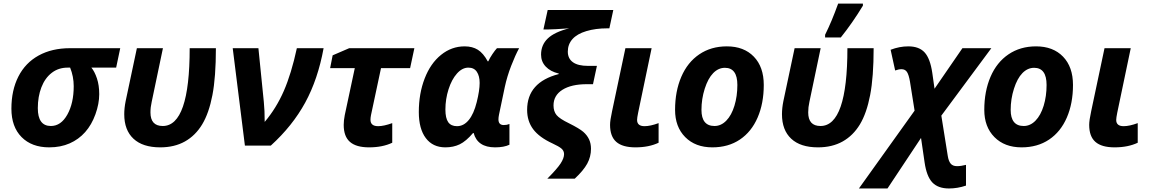

<svg xmlns="http://www.w3.org/2000/svg" viewBox="-20 -816 6444 1076"><path d="M536.1 -288.1Q536.1 -234.9 514.9 -175.8Q493.7 -116.7 457.3 -75.7Q420.9 -34.7 370.4 -12.5Q319.8 9.8 255.9 9.8Q157.7 9.8 100.8 -47.9Q43.9 -105.5 43.9 -207Q43.9 -310.1 83 -387Q122.1 -463.9 196.5 -504.9Q271 -545.9 372.1 -545.9H653.8L630.9 -437H492.2Q510.3 -415 523.2 -376.7Q536.1 -338.4 536.1 -288.1ZM358.9 -437Q307.6 -437 269.8 -407.7Q231.9 -378.4 211.9 -326.4Q191.9 -274.4 191.9 -210Q191.9 -109.9 265.1 -109.9Q321.8 -109.9 357.4 -173.8Q393.1 -237.8 393.1 -333Q393.1 -387.2 373 -437Z M877.9 9.8Q779.8 9.8 728 -38.6Q676.3 -86.9 676.3 -175.8Q676.3 -210 684.1 -249L747.1 -545.9H893.1L830.1 -245.1Q823.2 -215.3 823.2 -186Q823.2 -109.9 892.1 -109.9Q1043 -109.9 1043 -545.9H1189.9Q1189.9 -384.3 1170.4 -283Q1150.9 -181.6 1113 -118.9Q1075.2 -56.2 1016.4 -23.2Q957.5 9.8 877.9 9.8Z M1284.2 -545.9H1428.2L1458.5 -245.1Q1463.4 -197.8 1463.4 -132.8Q1528.3 -209.5 1570.6 -306.4Q1612.8 -403.3 1643.6 -545.9H1793.5Q1761.7 -371.6 1690.4 -241Q1619.1 -110.4 1497.6 0H1352.5Z M2099.1 -108.9Q2130.9 -108.9 2178.2 -126V-16.1Q2124 9.8 2048.3 9.8Q1976.1 9.8 1941.2 -20.8Q1906.2 -51.3 1906.2 -116.2Q1906.2 -140.6 1912.1 -170.9L1968.3 -434.1H1830.1L1844.2 -505.9L1937 -545.9H2302.2L2278.3 -434.1H2115.2L2059.1 -170.9Q2056.2 -156.2 2056.2 -145Q2056.2 -108.9 2099.1 -108.9Z M2716.3 -472.2Q2725.6 -492.2 2740 -513.4Q2754.4 -534.7 2765.1 -545.9H2889.2Q2867.2 -505.4 2844.5 -446.5Q2821.8 -387.7 2809.1 -329.1L2776.4 -172.9Q2773.4 -158.2 2773.4 -147Q2773.4 -115.2 2803.2 -115.2Q2820.8 -115.2 2835 -121.1V-4.9Q2804.2 9.8 2754.4 9.8Q2656.2 9.8 2634.3 -70.8H2631.3Q2591.8 -24.4 2556.4 -7.3Q2521 9.8 2476.1 9.8Q2405.3 9.8 2366.2 -42.2Q2327.1 -94.2 2327.1 -188Q2327.1 -291.5 2359.9 -376.2Q2392.6 -460.9 2451.7 -508.5Q2510.7 -556.2 2584 -556.2Q2627.4 -556.2 2658 -537.1Q2688.5 -518.1 2713.4 -472.2ZM2541 -108.9Q2578.6 -108.9 2606.9 -143.3Q2635.3 -177.7 2651.6 -243.4Q2668 -309.1 2668 -351.1Q2668 -390.1 2652.3 -413.6Q2636.7 -437 2605 -437Q2570.3 -437 2540.8 -403.8Q2511.2 -370.6 2493.7 -315.7Q2476.1 -260.7 2476.1 -202.1Q2476.1 -153.8 2491.9 -131.3Q2507.8 -108.9 2541 -108.9Z M3303.2 -344.2H3269Q3181.6 -344.2 3131.8 -312.7Q3082 -281.2 3082 -225.1Q3082 -191.9 3099.1 -171.1Q3116.2 -150.4 3168.9 -125Q3227.5 -95.7 3248.8 -77.1Q3270 -58.6 3281 -35.4Q3292 -12.2 3292 18.1Q3292 62.5 3270.8 101.3Q3249.5 140.1 3201.2 185.1H3047.4Q3102.5 129.9 3121.8 100.1Q3141.1 70.3 3141.1 47.9Q3141.1 29.3 3126.7 16.8Q3112.3 4.4 3076.2 -12.2Q3002 -46.4 2968 -91.8Q2934.1 -137.2 2934.1 -200.2Q2934.1 -355 3111.3 -400.9V-403.8Q3064.5 -415 3038.3 -442.9Q3012.2 -470.7 3012.2 -509.8Q3012.2 -564.5 3050 -600.6Q3087.9 -636.7 3169.9 -657.2Q3079.6 -650.9 3051.3 -650.9H3025.4L3049.3 -759.8H3417L3395 -657.2H3383.3Q3317.9 -657.2 3265.9 -641.6Q3213.9 -626 3188 -596.7Q3162.1 -567.4 3162.1 -526.9Q3162.1 -487.8 3190.7 -467.3Q3219.2 -446.8 3275.4 -446.8H3325.2Z M3592.3 -108.9Q3624.5 -108.9 3670.9 -126V-16.1Q3616.7 9.8 3541 9.8Q3468.8 9.8 3433.8 -20.8Q3398.9 -51.3 3398.9 -116.2Q3398.9 -141.6 3410.2 -192.9L3484.9 -545.9H3631.8L3556.2 -184.1Q3550.3 -155.3 3550.3 -144Q3550.3 -108.9 3592.3 -108.9Z M4112.3 -339.8Q4112.3 -436 4042.5 -436Q4005.9 -436 3976.8 -406.2Q3947.8 -376.5 3929.4 -318.8Q3911.1 -261.2 3911.1 -200.2Q3911.1 -109.9 3984.4 -109.9Q4021 -109.9 4050.3 -139.9Q4079.6 -169.9 4095.9 -223.4Q4112.3 -276.9 4112.3 -339.8ZM4260.3 -339.8Q4260.3 -236.8 4225.8 -157.2Q4191.4 -77.6 4126.5 -33.9Q4061.5 9.8 3972.2 9.8Q3877 9.8 3820.1 -47.6Q3763.2 -105 3763.2 -200.2Q3763.2 -304.2 3798.1 -385.5Q3833 -466.8 3898.9 -511.5Q3964.8 -556.2 4053.2 -556.2Q4148.9 -556.2 4204.6 -498.5Q4260.3 -440.9 4260.3 -339.8Z M4564 9.8Q4465.8 9.8 4414.1 -38.6Q4362.3 -86.9 4362.3 -175.8Q4362.3 -210 4370.1 -249L4433.1 -545.9H4579.1L4516.1 -245.1Q4509.3 -215.3 4509.3 -186Q4509.3 -109.9 4578.1 -109.9Q4729 -109.9 4729 -545.9H4876Q4876 -384.3 4856.4 -283Q4836.9 -181.6 4799.1 -118.9Q4761.2 -56.2 4702.4 -23.2Q4643.6 9.8 4564 9.8ZM4604 -621.1Q4641.1 -695.3 4677.2 -795.9H4815.9V-784.2Q4757.3 -687.5 4691.9 -606H4604Z M5070.3 -556.2Q5130.9 -556.2 5161.9 -522Q5192.9 -487.8 5204.6 -408.2L5217.3 -318.8L5373.5 -545.9H5535.6L5255.4 -168L5291.5 58.1Q5295.9 86.4 5307.6 100.8Q5319.3 115.2 5343.3 115.2Q5365.2 115.2 5393.6 107.9V224.1Q5346.2 240.2 5298.3 240.2Q5236.8 240.2 5204.8 206.3Q5172.9 172.4 5161.6 94.2L5141.6 -43L4953.6 240.2H4793.5L5105.5 -195.8L5079.6 -358.9Q5073.2 -396.5 5063 -412.4Q5052.7 -428.2 5032.2 -428.2Q5015.6 -428.2 4996.6 -420.9L4971.2 -537.1Q5020.5 -556.2 5070.3 -556.2Z M5845.2 -339.8Q5845.2 -436 5775.4 -436Q5738.8 -436 5709.7 -406.2Q5680.7 -376.5 5662.4 -318.8Q5644 -261.2 5644 -200.2Q5644 -109.9 5717.3 -109.9Q5753.9 -109.9 5783.2 -139.9Q5812.5 -169.9 5828.9 -223.4Q5845.2 -276.9 5845.2 -339.8ZM5993.2 -339.8Q5993.2 -236.8 5958.7 -157.2Q5924.3 -77.6 5859.4 -33.9Q5794.4 9.8 5705.1 9.8Q5609.9 9.8 5553 -47.6Q5496.1 -105 5496.1 -200.2Q5496.1 -304.2 5531 -385.5Q5565.9 -466.8 5631.8 -511.5Q5697.8 -556.2 5786.1 -556.2Q5881.8 -556.2 5937.5 -498.5Q5993.2 -440.9 5993.2 -339.8Z M6277.3 -108.9Q6309.6 -108.9 6356 -126V-16.1Q6301.8 9.8 6226.1 9.8Q6153.8 9.8 6118.9 -20.8Q6084 -51.3 6084 -116.2Q6084 -141.6 6095.2 -192.9L6169.9 -545.9H6316.9L6241.2 -184.1Q6235.4 -155.3 6235.4 -144Q6235.4 -108.9 6277.3 -108.9Z"/></svg>

Font: Zoram GWebM
Style: Bold Italic
Weight: 700
Italic angle: -12°
Foundry: Ascender Corporation
Version: Version 1.000